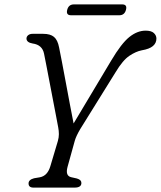

<svg xmlns="http://www.w3.org/2000/svg" viewBox="-20 -854 732 874"><path d="M350.5 -21Q350.5 0 319.5 0H132.5Q110 0 110 -19Q110 -36 135 -42.5L161.5 -47Q196.5 -53.5 209.5 -98.5L243.5 -212.5Q248 -228.5 248 -243.5Q248 -258.5 245 -274Q241 -295 234.5 -329.5Q228 -364 220.2 -404.2Q212.5 -444.5 204.8 -484.5Q197 -524.5 190.8 -557.5Q184.5 -590.5 180.5 -609.5Q172.5 -650 128.5 -656Q101.5 -660.5 100.5 -678Q100.5 -687.5 108.2 -693.8Q116 -700 128 -700H177Q209 -700 225.8 -686Q242.5 -672 249 -638Q254 -614.5 262 -572Q270 -529.5 279.5 -479Q289 -428.5 298.2 -379Q307.5 -329.5 315 -292L486 -578Q532.5 -656.5 568.8 -685.5Q605 -714.5 643 -714.5Q668.5 -714.5 680.2 -703.8Q692 -693 692 -678.5Q692 -658 676.2 -644.5Q660.5 -631 625.5 -625Q599 -620 569 -600Q539 -580 506 -525L345 -266Q326.5 -234.5 320.5 -213.5L287.5 -94.5Q276.5 -54 303.5 -47.5L330 -41.5Q341.5 -38 346 -33Q350.5 -28 350.5 -21ZM286 -809.5Q292.5 -834 316.5 -834H536Q560 -834 553.5 -809.5Q547 -784.5 523 -784.5H303.5Q279.5 -784.5 286 -809.5Z"/></svg>

Font: Fraunces 9pt S100 Light
Style: Italic
Weight: 300
Italic angle: -16°
Version: Version 1.000; ttfautohint (v1.8.3)